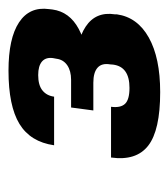

<svg xmlns="http://www.w3.org/2000/svg" viewBox="8 -836 404 461"><g transform="rotate(-90 210.5 -605.0)"><path d="M220.4 -422.9Q128.6 -422.9 91.7 -451.7Q54.8 -480.5 63.3 -540.9H185.1Q182.1 -518 192.2 -507.3Q202.3 -496.6 230.5 -496.6Q281.4 -496.6 286.4 -536.2L286.9 -542.8Q290.4 -563.1 279 -573.2Q267.6 -583.4 242.9 -583.4H176.3L183.4 -636.8H249.9Q271.3 -636.8 284.9 -646.1Q298.5 -655.5 300.5 -672.3L302 -680.2Q304.4 -697.5 293.8 -706.7Q283.1 -715.8 261.3 -715.8Q237 -715.8 224.4 -705.6Q211.8 -695.5 209.4 -677.6H92.7Q100.8 -734.5 144 -760.8Q187.2 -787.1 271.9 -787.1Q349.5 -787.1 387.8 -761.8Q426.1 -736.5 419.6 -689.5L418.7 -681.6Q413.1 -640.5 372.1 -618.5Q331.1 -596.4 265.4 -596.4L269.5 -626.3Q340.6 -626.3 377.4 -601.9Q414.2 -577.6 407.1 -531.5V-527Q400.1 -477.5 351.3 -450.2Q302.5 -422.9 220.4 -422.9Z"/></g></svg>

Font: Pathway Extreme 8pt Thin
Style: Italic
Weight: 100
Italic angle: -8°
Designer: Eduardo Rodriguez Tunni
Foundry: Eduardo Rodriguez Tunni
Version: Version 1.000